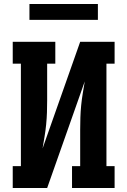

<svg xmlns="http://www.w3.org/2000/svg" viewBox="-20 -945 640 965"><path d="M44 0V-110H85V-625H44V-735H258V-625H217V-441Q217 -411 216 -380.5Q215 -350 212 -319.5Q209 -289 204 -259Q199 -229 194 -199L383 -735H556V-625H515V-110H556V0H342V-110H383V-294Q383 -324 384 -354.5Q385 -385 388 -415.5Q391 -446 396 -476Q401 -506 406 -536L217 0ZM128 -845V-925H472V-845Z"/></svg>

Font: Iosevka Etoile Extrabold
Style: Regular
Weight: 800
Designer: Belleve Invis
Foundry: Belleve Invis
Version: Version 22.1.2; ttfautohint (v1.8.4)